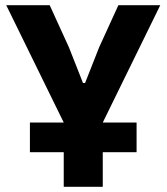

<svg xmlns="http://www.w3.org/2000/svg" viewBox="-20 -718 640 738"><path d="M225 -247 4 -698H171L245 -536L299 -399H307L361 -536L435 -698H596L375 -247H505V-133H375V0H225V-133H95V-247Z"/></svg>

Font: iA Writer Quattro V
Style: Regular
Weight: 400
Designer: Mike Abbink, Paul van der Laan, Pieter van Rosmalen, Oliver Reichenstein
Foundry: Information Architects Inc.
Version: Version 2.000